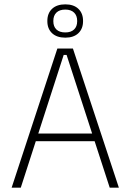

<svg xmlns="http://www.w3.org/2000/svg" viewBox="-20 -862 600 882"><path d="M75.5 0H33.5L243.5 -639H315L526 0H484L286 -609.5H272.5ZM426 -213.5H133V-248.5H426ZM197.5 -764.5V-766Q197.5 -801 219.2 -821.5Q241 -842 280 -842Q318.5 -842 340 -821.5Q361.5 -801 361.5 -766V-764.5Q361.5 -730 340 -709.5Q318.5 -689 280 -689Q241 -689 219.2 -709.5Q197.5 -730 197.5 -764.5ZM225 -766V-764.5Q225 -740 239.2 -726.5Q253.5 -713 280 -713Q306 -713 320.2 -726.5Q334.5 -740 334.5 -764.5V-766Q334.5 -790.5 320.2 -804.2Q306 -818 280 -818Q253.5 -818 239.2 -804.2Q225 -790.5 225 -766Z"/></svg>

Font: Anek Malayalam ExtraLight
Style: Regular
Weight: 250
Version: Version 1.003